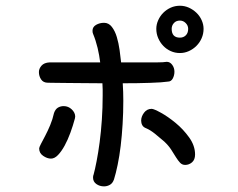

<svg xmlns="http://www.w3.org/2000/svg" viewBox="-20 -621 845 682"><path d="M500 -165Q489.3 -168.9 485.4 -176.3Q481.4 -183.6 481.4 -192.4Q481.4 -207 491.7 -220.7Q502 -234.4 518.6 -234.4Q526.4 -234.4 551.3 -220.7Q576.2 -207 603.5 -184.6Q630.9 -162.1 651.9 -132.8Q672.9 -103.5 672.9 -72.3Q672.9 -53.7 662.1 -44.4Q651.4 -35.2 637.7 -35.2Q627 -35.2 619.6 -43Q612.3 -50.8 605 -62.5Q597.7 -74.2 588.4 -88.9Q579.1 -103.5 563.5 -118.2Q546.9 -132.8 530.3 -146Q513.7 -159.2 500 -165ZM171.9 -219.7Q176.8 -233.4 186 -238.8Q195.3 -244.1 206.1 -244.1Q222.7 -244.1 234.9 -232.4Q247.1 -220.7 247.1 -207Q247.1 -205.1 246.6 -203.6Q246.1 -202.1 246.1 -200.2Q239.3 -174.8 230 -149.4Q220.7 -124 209.5 -103.5Q198.2 -83 186 -70.3Q173.8 -57.6 161.1 -57.6Q147.5 -57.6 133.3 -67.4Q119.1 -77.1 119.1 -93.8Q119.1 -97.7 125.5 -109.9Q131.8 -122.1 140.6 -138.7Q149.4 -155.3 158.2 -176.3Q167 -197.3 171.9 -219.7ZM150.4 -327.1Q133.8 -327.1 126 -338.9Q118.2 -350.6 118.2 -365.2Q118.2 -377 127.4 -387.7Q136.7 -398.4 156.2 -399.4H335.9Q333 -423.8 326.7 -450.7Q320.3 -477.5 310.5 -501Q308.6 -504.9 308.6 -511.7Q308.6 -525.4 321.3 -532.7Q334 -540 349.6 -540Q366.2 -540 377.4 -525.4Q388.7 -510.7 395 -489.3Q401.4 -467.8 404.8 -443.4Q408.2 -418.9 410.2 -399.4H488.3Q516.6 -399.4 538.1 -399.4Q559.6 -399.4 572.3 -401.4Q584 -401.4 591.8 -390.6Q599.6 -379.9 599.6 -366.2Q599.6 -353.5 593.8 -342.3Q587.9 -331.1 576.2 -331.1Q556.6 -328.1 513.2 -326.7Q469.7 -325.2 416 -325.2Q417 -309.6 417.5 -294.4Q418 -279.3 418 -262.7Q418 -220.7 415.5 -180.2Q413.1 -139.6 408.7 -103Q404.3 -66.4 397.9 -35.6Q391.6 -4.9 384.8 16.6Q379.9 30.3 370.1 35.6Q360.4 41 349.6 41Q334 41 322.3 32.7Q310.5 24.4 310.5 9.8Q310.5 2.9 312.5 -1Q317.4 -18.6 323.2 -48.8Q329.1 -79.1 334 -116.2Q338.9 -153.3 341.8 -195.8Q344.7 -238.3 344.7 -281.2Q344.7 -292 344.7 -303.2Q344.7 -314.5 343.8 -325.2Q311.5 -325.2 280.3 -325.7Q249 -326.2 223.1 -326.2Q197.3 -326.2 178.2 -326.7Q159.2 -327.1 150.4 -327.1ZM535.2 -518.6Q535.2 -534.2 542 -549.3Q548.8 -564.5 560.1 -575.7Q571.3 -586.9 586.4 -593.8Q601.6 -600.6 619.1 -600.6Q635.7 -600.6 650.9 -593.8Q666 -586.9 677.7 -575.7Q689.5 -564.5 696.3 -549.3Q703.1 -534.2 703.1 -518.6Q703.1 -501 696.3 -485.4Q689.5 -469.7 677.7 -458Q666 -446.3 650.9 -439.5Q635.7 -432.6 619.1 -432.6Q601.6 -432.6 586.4 -439.5Q571.3 -446.3 560.1 -458Q548.8 -469.7 542 -485.4Q535.2 -501 535.2 -518.6ZM589.8 -518.6Q589.8 -487.3 619.1 -487.3Q631.8 -487.3 640.1 -495.6Q648.4 -503.9 648.4 -518.6Q648.4 -530.3 639.6 -539.1Q630.9 -547.9 619.1 -547.9Q605.5 -547.9 597.7 -539.1Q589.8 -530.3 589.8 -518.6Z"/></svg>

Font: Gamja Flower
Style: Regular
Weight: 400
Designer: YoonDesign Inc.
Foundry: YoonDesign Inc.
Version: Version 3.00;build 20171102